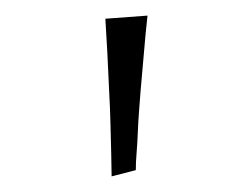

<svg xmlns="http://www.w3.org/2000/svg" viewBox="-20 -722 323 246"><path d="M123 -496Q123 -507 122.5 -525.5Q122 -544 121.5 -564.5Q121 -585 120 -602Q119 -626 117.5 -655Q116 -684 115 -698L169 -702Q168 -693 166.5 -678Q165 -663 163.5 -644Q162 -625 160 -604Q159 -591 158 -577.5Q157 -564 156.5 -551Q156 -538 155 -526Q154 -514 154 -504Z"/></svg>

Font: Truculenta Thin
Style: Regular
Weight: 250
Version: Version 1.002